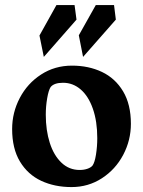

<svg xmlns="http://www.w3.org/2000/svg" viewBox="-20 -740 575 772"><path d="M269.5 -476.1Q336.4 -476.1 389.9 -450.7Q443.4 -425.3 474.9 -372.8Q506.3 -320.3 506.3 -242.2Q506.3 -175.8 475.3 -117.2Q444.3 -58.6 389.6 -23.2Q335 12.2 267.6 12.2Q199.7 12.2 145.8 -12.9Q91.8 -38.1 60.3 -90.3Q28.8 -142.6 28.8 -221.2Q28.8 -287.6 59.6 -346.2Q90.3 -404.8 145.3 -440.4Q200.2 -476.1 269.5 -476.1ZM351.6 -73.7Q360.8 -85.9 366 -118.7Q371.1 -151.4 371.1 -184.6Q371.1 -252 353.5 -302.5Q335.9 -353 304.7 -380.1Q273.4 -407.2 233.4 -407.2Q197.8 -407.2 183.6 -390.1Q175.3 -377.4 169.7 -345Q164.1 -312.5 164.1 -278.8Q164.1 -215.8 180.2 -165.5Q196.3 -115.2 227.1 -85.9Q257.8 -56.6 300.3 -56.6Q317.4 -56.6 331.1 -61.3Q344.7 -65.9 351.6 -73.7ZM207 -719.7H279.8L287.6 -661.1L156.2 -511.2L138.7 -597.2ZM365.2 -719.7H438.5L445.8 -661.1L314 -511.2L296.9 -598.1Z"/></svg>

Font: Vesper Libre
Style: Bold
Weight: 700
Designer: Robert Keller & Kimya Gandhi
Foundry: Mota Italic
Version: Version 1.058